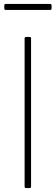

<svg xmlns="http://www.w3.org/2000/svg" viewBox="-20 -950 285 983"><path d="M114 -761H131Q139 -761 139 -753V5Q139 13 131 13H114Q106 13 106 5V-753Q106 -761 114 -761ZM244 -922V-907Q244 -899 236 -899H10Q2 -899 2 -907V-922Q2 -930 10 -930H236Q244 -930 244 -922Z"/></svg>

Font: LINE Seed JP_TTF Thin
Style: Regular
Weight: 250
Designer: LY Corporation & Fontrix & Fontworks
Version: Version 1.008